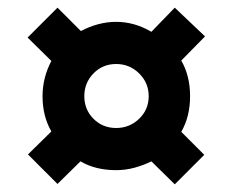

<svg xmlns="http://www.w3.org/2000/svg" viewBox="-20 -604 610 501"><path d="M91 -353Q91 -301 114 -261L53 -201L130 -124L190 -183Q229 -160 283 -160Q308 -160 331.5 -166.5Q355 -173 375 -183L436 -123L513 -200L453 -260Q476 -300 476 -353Q476 -406 453 -446L515 -509L436 -584L375 -521Q331 -547 283 -547Q237 -547 191 -523L130 -584L52 -506L114 -445Q91 -401 91 -353ZM200 -353Q200 -388 224 -412.5Q248 -437 283 -437Q318 -437 343 -412.5Q368 -388 368 -353Q368 -318 343 -294Q318 -270 283 -270Q248 -270 224 -294Q200 -318 200 -353Z"/></svg>

Font: Noto Sans UI Extra
Style: Regular
Weight: 800
Designer: Monotype Design Team
Foundry: Monotype Imaging Inc.
Version: Version 1.901